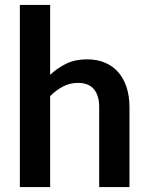

<svg xmlns="http://www.w3.org/2000/svg" viewBox="-20 -763 604 783"><path d="M184.5 -458Q214.5 -486 250.5 -503.5Q286.5 -521 335 -521Q377 -521 409.5 -506.8Q442 -492.5 463.8 -466.8Q485.5 -441 496.8 -405.2Q508 -369.5 508 -326.5V0H384.5V-326.5Q384.5 -373.5 363 -399.2Q341.5 -425 297.5 -425Q265.5 -425 237.5 -410.5Q209.5 -396 184.5 -371V0H61V-743H184.5Z"/></svg>

Font: Lato 2
Style: Bold
Weight: 700
Designer: Lukasz Dziedzic with Adam Twardoch and Botio Nikoltchev
Foundry: tyPoland Lukasz Dziedzic
Version: Version 2.015; 2015-08-06; http://www.latofonts.com/